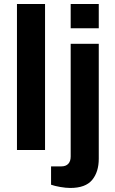

<svg xmlns="http://www.w3.org/2000/svg" viewBox="-20 -743 571 951"><path d="M64 0V-723.1H203.1V0ZM330.1 -603V-723.1H469.2V-603ZM328.1 188Q306.6 188 278.3 183.1Q250 178.2 232.9 171.9V81.1H284.2Q306.2 81.1 318.1 68.4Q330.1 55.7 330.1 32.2V-525.9H469.2V43Q469.2 108.9 436.3 148.4Q403.3 188 328.1 188Z"/></svg>

Font: Archivo
Style: Bold
Weight: 700
Designer: Hector Gatti
Foundry: Omnibus-Type
Version: Version 2.001